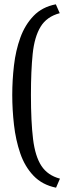

<svg xmlns="http://www.w3.org/2000/svg" viewBox="-20 -719 298 890"><path d="M239.8 151Q175.8 138 135.3 95.5Q94.8 53 73.8 -8.5Q52.8 -70 44.8 -140.5Q36.8 -211 36.8 -279Q36.8 -347 44.8 -416Q52.8 -485 74.3 -544.5Q95.8 -604 135.8 -645.5Q175.8 -687 238.8 -699L256.9 -657.9Q196.6 -641.9 168.1 -594.9Q139.6 -547.9 131.5 -469.4Q123.4 -391 123.4 -279Q123.4 -155 133.2 -74.5Q143.1 6.1 172.1 50.1Q201.1 94.1 257.9 109.1Z"/></svg>

Font: Faustina Light
Style: Regular
Weight: 300
Designer: Alfonso Garcia
Foundry: http://www.omnibus-type.com
Version: Version 1.200